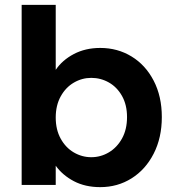

<svg xmlns="http://www.w3.org/2000/svg" viewBox="-20 -760 718 789"><path d="M209 -473Q236 -513 283.5 -538Q331 -563 392 -563Q463 -563 520.5 -528Q578 -493 611.5 -428.5Q645 -364 645 -279Q645 -194 611.5 -128.5Q578 -63 520.5 -27Q463 9 392 9Q330 9 283.5 -15.5Q237 -40 209 -79V0H69V-740H209ZM502 -279Q502 -329 481.5 -365.5Q461 -402 427.5 -421Q394 -440 355 -440Q317 -440 283.5 -420.5Q250 -401 229.5 -364Q209 -327 209 -277Q209 -227 229.5 -190Q250 -153 283.5 -133.5Q317 -114 355 -114Q394 -114 427.5 -134Q461 -154 481.5 -191Q502 -228 502 -279Z"/></svg>

Font: MSTAGE SemiBold
Style: Regular
Weight: 600
Designer: Ninad Kale (Devanagari), Jonny Pinhorn (Latin)
Foundry: Indian Type Foundry
Version: 4.004